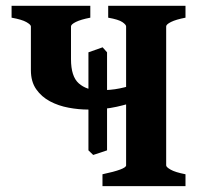

<svg xmlns="http://www.w3.org/2000/svg" viewBox="-20 -635 675 655"><path d="M612.8 -615.2V-574.7Q580.1 -568.4 563.5 -560.1Q546.9 -551.8 546.9 -544.9V-70.8Q546.9 -64.9 562.3 -56.2Q577.6 -47.4 612.8 -40.5V0H329.6V-40.5Q410.2 -57.6 410.2 -70.8V-544.9Q410.2 -550.8 397.5 -559.6Q384.8 -568.4 349.1 -574.7V-615.2ZM288.1 -615.2V-574.7Q255.4 -568.4 238.8 -560.1Q222.2 -551.8 222.2 -544.9V-433.1Q222.2 -374 248.8 -350.6Q275.4 -327.1 318.4 -327.1Q357.4 -327.1 387.7 -333.3Q418 -339.4 457 -352.1V-293.5Q420.9 -280.3 378.2 -270.8Q335.4 -261.2 281.2 -261.2Q248.5 -261.2 214.1 -267.6Q179.7 -273.9 150.6 -289.3Q121.6 -304.7 103.5 -330.6Q85.4 -356.4 85.4 -395.5V-544.9Q85.4 -550.8 70.1 -559.6Q54.7 -568.4 19.5 -574.7V-615.2ZM330.1 -473.6 345.2 -456.5V-122.1Q337.4 -119.1 321.3 -114Q305.2 -108.9 297.9 -106.4L281.7 -122.1V-456.5Z"/></svg>

Font: Gentium Book Plus
Style: Bold
Weight: 700
Designer: Victor Gaultney, Annie Olsen, Iska Routamaa, Becca Hirsbrunner
Foundry: SIL International
Version: Version 6.101